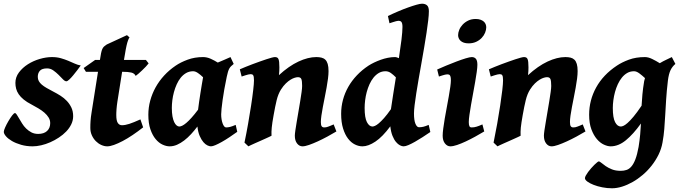

<svg xmlns="http://www.w3.org/2000/svg" viewBox="-32 -762 3635 1026"><path d="M399.4 -412.1Q391.6 -400.9 380.6 -386.5Q369.6 -372.1 358.6 -358.9Q347.7 -345.7 337.9 -336.7Q328.1 -327.6 322.8 -327.6Q314.5 -327.6 304.2 -338.4Q293.9 -349.1 281 -362.1Q268.1 -375 252.9 -385.7Q237.8 -396.5 219.7 -396.5Q192.4 -396.5 181.2 -384Q169.9 -371.6 169.9 -351.1Q169.9 -338.9 175.3 -328.9Q180.7 -318.8 191.2 -309.8Q201.7 -300.8 217 -292Q232.4 -283.2 252 -272.9Q272 -262.7 291.3 -250.5Q310.5 -238.3 325.4 -222.4Q340.3 -206.5 349.6 -186.8Q358.9 -167 358.9 -141.1Q358.9 -118.7 348.9 -97.9Q338.9 -77.1 321.8 -59.3Q304.7 -41.5 282.5 -26.9Q260.3 -12.2 236.3 -1.7Q212.4 8.8 188 14.4Q163.6 20 142.6 20Q108.9 20 80.6 11.7Q52.2 3.4 31.7 -8.5Q11.2 -20.5 -0.2 -33.9Q-11.7 -47.4 -11.7 -57.6Q-11.7 -64.9 -4.4 -81.3Q2.9 -97.7 12.9 -114.7Q22.9 -131.8 32.7 -144.8Q42.5 -157.7 47.9 -157.7Q52.2 -157.7 57.6 -149.4Q63 -141.1 70.1 -128.9Q77.1 -116.7 86.2 -102.1Q95.2 -87.4 107.7 -75.2Q120.1 -63 135.7 -54.7Q151.4 -46.4 171.9 -46.4Q202.6 -46.4 219.5 -62Q236.3 -77.6 236.3 -104Q236.3 -120.1 227.8 -134Q219.2 -147.9 205.1 -160.2Q190.9 -172.4 173.1 -182.9Q155.3 -193.4 137.2 -203.1Q111.3 -216.3 94.5 -230.2Q77.6 -244.1 67.9 -258.5Q58.1 -272.9 54.2 -288.1Q50.3 -303.2 50.3 -318.8Q50.3 -349.6 69.3 -375Q88.4 -400.4 117.2 -418.7Q146 -437 180.4 -447Q214.8 -457 245.6 -457Q272 -457 293.2 -450.9Q314.5 -444.8 332.5 -437.3Q350.6 -429.7 366.7 -422.4Q382.8 -415 399.4 -412.1Z M732.9 -81.5Q705.1 -59.6 677.2 -40.8Q649.4 -22 623.8 -8.5Q598.1 4.9 576.9 12.5Q555.7 20 541 20Q525.4 20 509.3 12.7Q493.2 5.4 480.2 -7.6Q467.3 -20.5 459 -38.6Q450.7 -56.6 450.7 -78.1Q450.7 -87.4 450.9 -96.7Q451.2 -106 451.9 -116Q452.6 -126 453.9 -137.2Q455.1 -148.4 457.5 -162.1L491.7 -378.4H427.2L415 -398.4L476.6 -441.9H502L504.9 -459Q507.8 -479 511 -489.7Q514.2 -500.5 518.3 -506.6Q522.5 -512.7 527.3 -516.1Q532.2 -519.5 538.6 -524.4L646.5 -574.2L660.2 -562Q656.2 -557.6 652.3 -546.4Q648.4 -536.6 644.3 -518.6Q640.1 -500.5 635.3 -470.2L630.4 -441.9H747.6L762.2 -423.3Q757.3 -416.5 747.6 -406.2Q737.8 -396 727.1 -385.7Q716.3 -375.5 706.8 -367.2Q697.3 -358.9 692.9 -356.4Q687 -370.1 669.7 -374.3Q652.3 -378.4 623 -378.4H620.6L595.2 -217.8Q593.8 -208.5 592.5 -198Q591.3 -187.5 590.6 -178Q589.8 -168.5 589.6 -160.2Q589.4 -151.9 589.4 -147Q589.4 -116.7 597.7 -104.7Q606 -92.8 619.6 -92.8Q636.7 -92.8 659.2 -100.1Q681.6 -107.4 718.3 -124Z M1026.4 -175.8Q1028.8 -195.8 1032.2 -219.2Q1035.6 -242.7 1039.3 -266.1Q1043 -289.6 1046.6 -311Q1050.3 -332.5 1053.2 -349.1Q1039.6 -362.3 1025.4 -372.1Q1011.2 -381.8 998.5 -381.3Q978.5 -380.9 962.4 -371.6Q946.3 -362.3 933.8 -346.9Q921.4 -331.5 912.4 -311.5Q903.3 -291.5 897.5 -269.8Q891.6 -248 888.9 -226.1Q886.2 -204.1 886.2 -185.1Q886.2 -159.2 889.6 -140.4Q893.1 -121.6 898.9 -109.4Q904.8 -97.2 911.9 -91.6Q918.9 -85.9 926.3 -85.9Q932.6 -85.9 941.9 -90.3Q951.2 -94.7 963.6 -105.2Q976.1 -115.7 991.7 -133.1Q1007.3 -150.4 1026.4 -175.8ZM1235.8 -57.6Q1215.3 -43 1194.1 -28.8Q1172.9 -14.6 1153.8 -3.9Q1134.8 6.8 1119.4 13.4Q1104 20 1095.2 20Q1087.4 20 1076.4 14.9Q1065.4 9.8 1054.9 -2.4Q1044.4 -14.6 1035.4 -34.9Q1026.4 -55.2 1022.9 -85.9Q1006.8 -64.5 989 -45.2Q971.2 -25.9 952.4 -11.5Q933.6 2.9 914.1 11.5Q894.5 20 874.5 20Q856.4 20 836.4 10.7Q816.4 1.5 799.6 -18.8Q782.7 -39.1 771.7 -71Q760.7 -103 760.7 -148.9Q760.7 -187.5 770.8 -224.4Q780.8 -261.2 799.3 -294.9Q817.9 -328.6 845 -358.2Q872.1 -387.7 906.7 -411.1Q933.1 -429.2 970.7 -443.1Q1008.3 -457 1053.2 -457Q1073.7 -457 1093.8 -448Q1113.8 -439 1131.8 -427.7Q1150.4 -436 1168.2 -443.1Q1186 -450.2 1199.7 -457L1216.8 -420.4Q1208.5 -413.6 1202.9 -408.2Q1197.3 -402.8 1193.4 -395.8Q1189.5 -388.7 1186.3 -378.4Q1183.1 -368.2 1179.7 -351.6Q1172.4 -316.4 1166.7 -284.9Q1161.1 -253.4 1157.5 -227.1Q1153.8 -200.7 1151.9 -181.2Q1149.9 -161.6 1149.9 -150.9Q1149.9 -137.7 1151.9 -125.2Q1153.8 -112.8 1157.5 -102.8Q1161.1 -92.8 1165.8 -86.9Q1170.4 -81.1 1176.3 -81.1Q1186 -81.1 1197 -83.7Q1208 -86.4 1227.5 -94.7Z M1765.6 -59.6Q1743.7 -46.4 1717.5 -32.2Q1691.4 -18.1 1666.3 -6.6Q1641.1 4.9 1619.4 12.5Q1597.7 20 1584.5 20Q1567.4 20 1555.4 4.6Q1543.5 -10.7 1543.5 -37.1Q1543.5 -45.9 1546.4 -65.9Q1549.3 -85.9 1553.7 -111.8Q1558.1 -137.7 1563 -166.5Q1567.9 -195.3 1572.3 -221.9Q1576.7 -248.5 1579.6 -270Q1582.5 -291.5 1582.5 -302.7Q1582.5 -329.1 1578.4 -339.4Q1574.2 -349.6 1560.1 -349.6Q1553.7 -349.6 1543.5 -346.7Q1533.2 -343.8 1521 -336.4Q1508.8 -329.1 1495.4 -316.2Q1481.9 -303.2 1469.2 -283.2Q1454.6 -259.8 1446.5 -227.1Q1438.5 -194.3 1430.2 -147Q1426.3 -125 1423.8 -109.1Q1421.4 -93.3 1420.2 -80.8Q1418.9 -68.4 1418.7 -57.9Q1418.5 -47.4 1418.9 -36.6Q1414.6 -34.2 1405 -29.8Q1395.5 -25.4 1383.1 -19.8Q1370.6 -14.2 1356.9 -8.1Q1343.3 -2 1330.8 3.4Q1318.4 8.8 1308.8 13.4Q1299.3 18.1 1295.4 20L1274.4 0Q1284.7 -48.8 1293.7 -100.3Q1302.7 -151.9 1309.8 -198Q1316.9 -244.1 1321 -280Q1325.2 -315.9 1325.2 -333Q1325.2 -344.2 1324 -350.8Q1322.8 -357.4 1320.3 -360.6Q1317.9 -363.8 1314.5 -364.7Q1311 -365.7 1306.6 -365.7Q1302.2 -365.7 1294.4 -363.8Q1286.6 -361.8 1278.8 -359.4Q1270 -356.4 1259.3 -353L1249.5 -391.6Q1263.2 -397.5 1281 -404.8Q1298.8 -412.1 1317.9 -419.2Q1336.9 -426.3 1356 -433.1Q1375 -439.9 1391.4 -445.3Q1407.7 -450.7 1419.7 -453.9Q1431.6 -457 1437 -457Q1443.8 -457 1448.5 -454.8Q1453.1 -452.6 1455.8 -446.8Q1458.5 -440.9 1459.7 -430.2Q1460.9 -419.4 1460.9 -401.9Q1460.9 -391.6 1460.4 -382.1Q1460 -372.6 1458.5 -360.4Q1511.7 -409.2 1563 -433.1Q1614.3 -457 1658.2 -457Q1673.3 -457 1685.5 -454.1Q1697.8 -451.2 1706.3 -443.1Q1714.8 -435.1 1719.2 -420.2Q1723.6 -405.3 1723.6 -381.8Q1723.6 -364.7 1720.7 -341.8Q1717.8 -318.8 1713.1 -293.2Q1708.5 -267.6 1703.1 -240.7Q1697.8 -213.9 1693.1 -189.5Q1688.5 -165 1685.5 -144.3Q1682.6 -123.5 1682.6 -109.9Q1682.6 -93.3 1687 -87.2Q1691.4 -81.1 1700.2 -81.1Q1706.1 -81.1 1710.9 -82Q1715.8 -83 1721.2 -85Q1726.6 -86.9 1733.6 -89.8Q1740.7 -92.8 1751 -97.2Z M2057.1 -178.7Q2062 -211.9 2068.8 -256.1Q2075.7 -300.3 2083.5 -348.6Q2070.8 -361.8 2057.1 -371.6Q2043.5 -381.3 2028.3 -381.3Q2008.3 -381.3 1992.4 -372.1Q1976.6 -362.8 1964.1 -347.4Q1951.7 -332 1942.6 -312Q1933.6 -292 1927.7 -270.3Q1921.9 -248.5 1919.2 -226.3Q1916.5 -204.1 1916.5 -185.1Q1916.5 -132.8 1928.7 -109.4Q1940.9 -85.9 1958.5 -85.9Q1963.4 -85.9 1971.7 -89.4Q1980 -92.8 1992.2 -103Q2004.4 -113.3 2020.5 -131.3Q2036.6 -149.4 2057.1 -178.7ZM2267.6 -56.6Q2247.1 -42.5 2225.8 -28.8Q2204.6 -15.1 2185.5 -4.4Q2166.5 6.3 2150.6 13.2Q2134.8 20 2124.5 20Q2116.2 20 2105.5 14.6Q2094.7 9.3 2084.2 -3.2Q2073.7 -15.6 2065.4 -36.1Q2057.1 -56.6 2053.7 -86.9Q2012.2 -30.8 1974.1 -5.4Q1936 20 1904.8 20Q1884.8 20 1864.5 10Q1844.2 0 1827.9 -21.2Q1811.5 -42.5 1801.3 -75.4Q1791 -108.4 1791 -153.8Q1791 -192.4 1800.8 -228.8Q1810.5 -265.1 1829.3 -298.1Q1848.1 -331.1 1875.2 -359.6Q1902.3 -388.2 1937 -411.1Q1950.7 -419.9 1967.5 -428Q1984.4 -436 2002.7 -442.6Q2021 -449.2 2040.5 -453.1Q2060.1 -457 2078.6 -457Q2083.5 -457 2088.6 -455.3Q2093.8 -453.6 2099.6 -451.2Q2107.9 -504.9 2113.3 -549.3Q2118.7 -593.8 2118.7 -618.2Q2118.7 -629.4 2116.9 -636Q2115.2 -642.6 2112.1 -645.8Q2108.9 -648.9 2105 -649.9Q2101.1 -650.9 2096.7 -650.9Q2092.3 -650.9 2084.5 -648.7Q2076.7 -646.5 2068.8 -644Q2060.1 -641.1 2049.3 -637.7L2041 -676.3Q2066.9 -689 2095 -700.9Q2123 -712.9 2148.4 -721.9Q2173.8 -731 2193.6 -736.6Q2213.4 -742.2 2223.1 -742.2Q2240.2 -742.2 2250 -733.4Q2259.8 -724.6 2259.8 -702.1Q2259.8 -683.1 2256.3 -653.3Q2252.9 -623.5 2247.3 -586.7Q2241.7 -549.8 2234.6 -508.1Q2227.5 -466.3 2220 -424.1Q2212.4 -381.8 2205.3 -340.8Q2198.2 -299.8 2192.6 -264.2Q2187 -228.5 2183.6 -200.4Q2180.2 -172.4 2180.2 -155.8Q2180.2 -119.1 2188 -100.6Q2195.8 -82 2207 -82Q2219.2 -82 2230.5 -84.7Q2241.7 -87.4 2258.8 -94.7Z M2555.7 -59.6Q2532.7 -45.9 2507.1 -31.7Q2481.4 -17.6 2456.8 -6.1Q2432.1 5.4 2410.6 12.7Q2389.2 20 2374.5 20Q2357.9 20 2345.7 4.6Q2333.5 -10.7 2333.5 -37.1Q2333.5 -51.8 2336.7 -75.9Q2339.8 -100.1 2344.7 -128.9Q2349.6 -157.7 2355.5 -188.5Q2361.3 -219.2 2366.2 -247.1Q2371.1 -274.9 2374.3 -297.6Q2377.4 -320.3 2377.4 -332Q2377.4 -343.3 2376 -349.9Q2374.5 -356.4 2372.1 -359.6Q2369.6 -362.8 2365.7 -363.8Q2361.8 -364.7 2357.4 -364.7Q2353.5 -364.7 2346.2 -363Q2338.9 -361.3 2331.5 -358.9Q2322.8 -356.4 2313.5 -353L2304.2 -390.6Q2324.7 -399.9 2352.3 -411.4Q2379.9 -422.9 2407 -433.1Q2434.1 -443.4 2456.5 -450.2Q2479 -457 2489.3 -457Q2502.9 -457 2511 -447.8Q2519 -438.5 2519 -416Q2519 -401.9 2515.6 -377.4Q2512.2 -353 2507.1 -324Q2502 -294.9 2496.1 -262.9Q2490.2 -231 2485.1 -201.9Q2480 -172.9 2476.6 -148.4Q2473.1 -124 2473.1 -109.9Q2473.1 -94.7 2476.3 -87.9Q2479.5 -81.1 2487.8 -81.1Q2495.1 -81.1 2501.5 -82Q2507.8 -83 2514.4 -85Q2521 -86.9 2528.3 -89.8Q2535.6 -92.8 2545.9 -97.2ZM2566.4 -616.2Q2566.4 -602.5 2560.3 -587.4Q2554.2 -572.3 2542.2 -559.6Q2530.3 -546.9 2512.7 -538.6Q2495.1 -530.3 2472.2 -530.3Q2457.5 -530.3 2446.8 -533.9Q2436 -537.6 2429.2 -543.9Q2422.4 -550.3 2419.2 -558.1Q2416 -565.9 2416 -574.2Q2416 -587.4 2422.1 -602.5Q2428.2 -617.7 2440.4 -630.6Q2452.6 -643.6 2470 -652.1Q2487.3 -660.6 2510.3 -660.6Q2524.9 -660.6 2535.6 -656.7Q2546.4 -652.8 2553.2 -646.7Q2560.1 -640.6 2563.2 -632.6Q2566.4 -624.5 2566.4 -616.2Z M3096.7 -59.6Q3074.7 -46.4 3048.6 -32.2Q3022.5 -18.1 2997.3 -6.6Q2972.2 4.9 2950.4 12.5Q2928.7 20 2915.5 20Q2898.4 20 2886.5 4.6Q2874.5 -10.7 2874.5 -37.1Q2874.5 -45.9 2877.4 -65.9Q2880.4 -85.9 2884.8 -111.8Q2889.2 -137.7 2894 -166.5Q2898.9 -195.3 2903.3 -221.9Q2907.7 -248.5 2910.6 -270Q2913.6 -291.5 2913.6 -302.7Q2913.6 -329.1 2909.4 -339.4Q2905.3 -349.6 2891.1 -349.6Q2884.8 -349.6 2874.5 -346.7Q2864.3 -343.8 2852.1 -336.4Q2839.8 -329.1 2826.4 -316.2Q2813 -303.2 2800.3 -283.2Q2785.6 -259.8 2777.6 -227.1Q2769.5 -194.3 2761.2 -147Q2757.3 -125 2754.9 -109.1Q2752.4 -93.3 2751.2 -80.8Q2750 -68.4 2749.8 -57.9Q2749.5 -47.4 2750 -36.6Q2745.6 -34.2 2736.1 -29.8Q2726.6 -25.4 2714.1 -19.8Q2701.7 -14.2 2688 -8.1Q2674.3 -2 2661.9 3.4Q2649.4 8.8 2639.9 13.4Q2630.4 18.1 2626.5 20L2605.5 0Q2615.7 -48.8 2624.8 -100.3Q2633.8 -151.9 2640.9 -198Q2647.9 -244.1 2652.1 -280Q2656.2 -315.9 2656.2 -333Q2656.2 -344.2 2655 -350.8Q2653.8 -357.4 2651.4 -360.6Q2648.9 -363.8 2645.5 -364.7Q2642.1 -365.7 2637.7 -365.7Q2633.3 -365.7 2625.5 -363.8Q2617.7 -361.8 2609.9 -359.4Q2601.1 -356.4 2590.3 -353L2580.6 -391.6Q2594.2 -397.5 2612.1 -404.8Q2629.9 -412.1 2648.9 -419.2Q2668 -426.3 2687 -433.1Q2706.1 -439.9 2722.4 -445.3Q2738.8 -450.7 2750.7 -453.9Q2762.7 -457 2768.1 -457Q2774.9 -457 2779.5 -454.8Q2784.2 -452.6 2786.9 -446.8Q2789.6 -440.9 2790.8 -430.2Q2792 -419.4 2792 -401.9Q2792 -391.6 2791.5 -382.1Q2791 -372.6 2789.6 -360.4Q2842.8 -409.2 2894 -433.1Q2945.3 -457 2989.3 -457Q3004.4 -457 3016.6 -454.1Q3028.8 -451.2 3037.4 -443.1Q3045.9 -435.1 3050.3 -420.2Q3054.7 -405.3 3054.7 -381.8Q3054.7 -364.7 3051.8 -341.8Q3048.8 -318.8 3044.2 -293.2Q3039.6 -267.6 3034.2 -240.7Q3028.8 -213.9 3024.2 -189.5Q3019.5 -165 3016.6 -144.3Q3013.7 -123.5 3013.7 -109.9Q3013.7 -93.3 3018.1 -87.2Q3022.5 -81.1 3031.2 -81.1Q3037.1 -81.1 3042 -82Q3046.9 -83 3052.2 -85Q3057.6 -86.9 3064.7 -89.8Q3071.8 -92.8 3082 -97.2Z M3285.6 -85.9Q3290.5 -85.9 3299.1 -89.4Q3307.6 -92.8 3321 -104.5Q3334.5 -116.2 3353 -138.2Q3371.6 -160.2 3396.5 -197.3Q3397.9 -225.6 3400.9 -257.6Q3403.8 -289.6 3410.2 -328.1Q3411.6 -336.4 3414.6 -344.7Q3399.4 -358.9 3384.3 -370.1Q3369.1 -381.3 3356 -381.3Q3335.9 -381.3 3319.8 -372.1Q3303.7 -362.8 3291.3 -347.4Q3278.8 -332 3269.5 -312Q3260.3 -292 3254.4 -270.3Q3248.5 -248.5 3245.6 -226.3Q3242.7 -204.1 3242.7 -185.1Q3242.7 -132.8 3254.9 -109.4Q3267.1 -85.9 3285.6 -85.9ZM3577.1 -420.4Q3560.5 -406.7 3551 -386.7Q3541.5 -366.7 3537.1 -331.5Q3530.3 -273.4 3527.6 -228.8Q3524.9 -184.1 3522.7 -145.8Q3520.5 -107.4 3517.8 -72.8Q3515.1 -38.1 3508.3 -0.5Q3502.4 33.2 3487.1 64.5Q3471.7 95.7 3450.2 123Q3428.7 150.4 3402.6 172.6Q3376.5 194.8 3348.4 210.7Q3320.3 226.6 3292 235.4Q3263.7 244.1 3238.3 244.1Q3212.4 244.1 3186.5 239Q3160.6 233.9 3140.1 225.8Q3119.6 217.8 3106.7 208.3Q3093.8 198.7 3093.8 189.9Q3093.8 184.6 3098.6 175.8Q3103.5 167 3110.8 157Q3118.2 147 3127 137Q3135.7 127 3144 118.9Q3152.3 110.8 3158.7 105.7Q3165 100.6 3167 100.6Q3172.9 100.6 3181.9 108.4Q3190.9 116.2 3204.8 125.7Q3218.8 135.3 3238.3 143.1Q3257.8 150.9 3285.2 150.9Q3301.3 150.9 3315.7 146.2Q3330.1 141.6 3342 127.7Q3354 113.8 3363.5 88.9Q3373 64 3380.4 23.4Q3386.2 -12.7 3388.9 -43Q3391.6 -73.2 3393.1 -102.1Q3352.1 -44.9 3312.5 -12.5Q3272.9 20 3231 20Q3214.8 20 3194.8 10.7Q3174.8 1.5 3157.5 -18.8Q3140.1 -39.1 3128.2 -71Q3116.2 -103 3116.2 -148.9Q3116.2 -226.6 3153.8 -294.7Q3191.4 -362.8 3264.2 -411.1Q3291 -429.2 3328.6 -443.1Q3366.2 -457 3414.6 -457Q3432.1 -457 3453.1 -446.8Q3474.1 -436.5 3493.7 -424.3Q3511.7 -435.1 3528.6 -442.9Q3545.4 -450.7 3558.1 -457Z"/></svg>

Font: Gentium Book Basic
Style: Bold Italic
Weight: 700
Italic angle: -8°
Designer: J. Victor Gaultney and Annie Olsen
Foundry: SIL International
Version: Version 1.102; 2013; Maintenance release